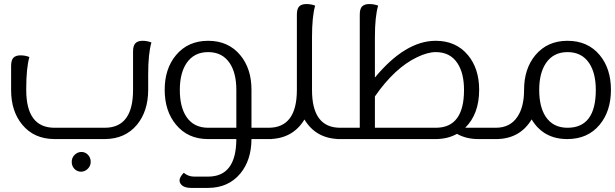

<svg xmlns="http://www.w3.org/2000/svg" viewBox="-20 -691 3058 954"><path d="M416 147.9Q401.4 162.1 382.8 162.1Q363.8 162.1 350.1 148.4Q336.4 134.3 336.4 113.3Q336.4 92.3 351.1 78.1Q365.7 64 384.8 64Q403.3 64 417 78.1Q430.7 92.3 430.7 112.8Q430.7 133.3 416 147.9ZM688 -488.3Q711.4 -488.3 732.4 -480Q716.3 -424.8 716.3 -323.2V-243.7Q715.8 -138.7 661.1 -71.8Q602.1 -0.5 501 0H250.5Q148.9 -0.5 90.3 -71.8Q35.2 -138.7 35.2 -243.2V-363.3Q35.2 -392.6 46.9 -404.3Q58.6 -416 82 -416Q105 -416 126 -407.7Q110.4 -353 110.4 -251V-244.1Q110.4 -56.2 251 -56.2H500.5Q641.1 -56.2 641.1 -244.1V-435.1Q641.1 -464.4 652.8 -476.1Q664.6 -488.3 688 -488.3Z M1154.3 -244.1Q1154.3 -328.1 1121.6 -377Q1085 -432.1 1014.2 -432.1Q943.8 -432.1 906.7 -377Q873.5 -327.1 873.5 -244.1Q873.5 -160.2 905.8 -111.3Q942.4 -56.2 1014.2 -56.2H1154.3ZM1330.1 -56.2V0H1229.5Q1229 104.5 1174.3 170.9Q1115.2 242.2 1014.6 242.7H930.7Q885.3 242.7 874 215.8Q872.1 210.9 872.1 205.6Q872.1 189 893.1 167.5Q915.5 186.5 944.8 186.5H1014.2Q1153.8 186.5 1154.3 0H1013.2Q913.1 0 854 -72.3Q798.3 -139.6 798.3 -245.1Q798.3 -349.6 854.5 -417Q914.1 -488.3 1014.2 -488.3Q1114.7 -488.3 1173.8 -417Q1229.5 -350.1 1229.5 -245.1V-56.2Z M1674.8 -56.2V0H1670.4Q1550.8 -0.5 1492.7 -97.2Q1434.1 -0.5 1314.5 0H1310.5V-56.2H1314.5Q1454.6 -56.2 1455.1 -243.2V-618.2Q1455.1 -647.5 1466.8 -659.2Q1478.5 -670.9 1502 -670.9Q1525.4 -670.9 1545.9 -663.1Q1530.3 -607.9 1530.3 -506.3V-243.7Q1530.3 -56.2 1670.4 -56.2Z M2146 -56.2Q2285.6 -56.6 2285.6 -244.1Q2285.6 -327.6 2252.9 -377Q2216.8 -432.1 2145 -432.1Q2105 -432.1 2052.2 -406.7Q1940.9 -353.5 1842.8 -211.9V-56.2ZM2454.6 -56.2V0H2356Q2296.9 0 2250.5 -25.9Q2205.1 -0.5 2146 0H1654.3V-56.2H1767.6V-618.2Q1767.6 -647.5 1779.3 -659.2Q1791.5 -670.9 1814.5 -670.9Q1837.9 -670.9 1858.9 -663.1Q1842.8 -608.4 1842.8 -506.3V-305.7Q1994.1 -488.3 2145 -488.3Q2246.1 -488.3 2305.2 -417Q2360.8 -350.1 2360.8 -244.6Q2360.8 -124.5 2291.5 -56.2Z M2799.8 -56.2Q2940.4 -56.2 2940.4 -244.1Q2940.4 -327.6 2907.7 -377Q2871.1 -432.1 2799.8 -432.1Q2729.5 -432.1 2692.4 -377Q2659.2 -327.1 2659.2 -244.1Q2659.2 -160.2 2691.4 -111.3Q2728 -56.2 2799.8 -56.2ZM2799.8 -488.3Q2900.9 -488.3 2960 -417Q3015.6 -350.1 3015.6 -244.6Q3015.6 -139.2 2960 -71.8Q2900.9 0 2798.8 0Q2680.2 0 2621.6 -97.7Q2562.5 0 2444.3 0H2439.5V-56.2H2443.4Q2515.1 -56.2 2551.3 -111.3Q2584 -160.2 2584 -244.1V-244.6Q2584 -349.6 2640.1 -417Q2699.7 -488.3 2799.8 -488.3Z"/></svg>

Font: Sukar
Style: Regular
Weight: 400
Designer: Dario Muhafara - Ghiath Alsory
Foundry: Dario Muhafara - Ghiath Alsory
Version: Version 1.00 March 17, 2016, initial release